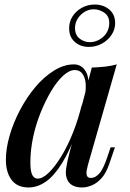

<svg xmlns="http://www.w3.org/2000/svg" viewBox="-20 -813 575 847"><path d="M146 -25Q168 -25 195 -51Q222 -77 250 -122.5Q278 -168 302 -228Q326 -288 342 -356L324 -247Q290 -152 254.5 -94.5Q219 -37 182 -11.5Q145 14 106 14Q56 14 31 -19.5Q6 -53 6 -108Q6 -158 22.5 -215Q39 -272 68.5 -328Q98 -384 136 -429Q174 -474 218 -501.5Q262 -529 306 -529Q340 -529 358.5 -497.5Q377 -466 367 -406L356 -400Q363 -447 350.5 -475.5Q338 -504 310 -504Q286 -504 259 -479.5Q232 -455 206.5 -412.5Q181 -370 159.5 -317Q138 -264 126 -207.5Q114 -151 114 -97Q114 -57 122.5 -41Q131 -25 146 -25ZM385 -515Q415 -516 443 -519Q471 -522 495 -529L368 -86Q365 -75 362.5 -61.5Q360 -48 363.5 -38Q367 -28 382 -28Q400 -28 418 -47.5Q436 -67 454 -122L468 -163H487L462 -90Q448 -49 428 -27Q408 -5 385.5 4.5Q363 14 342 14Q298 14 280 -14Q267 -36 271.5 -67.5Q276 -99 285 -133ZM398 -793Q436 -793 462 -771Q488 -749 488 -711Q488 -683 472 -659Q456 -635 429.5 -620.5Q403 -606 372 -606Q335 -606 310 -628Q285 -650 285 -688Q285 -718 300.5 -741.5Q316 -765 341.5 -779Q367 -793 398 -793ZM376 -627Q398 -627 418 -638Q438 -649 450 -668Q462 -687 462 -712Q462 -742 440 -757Q418 -772 394 -772Q361 -772 336 -747Q311 -722 311 -689Q311 -658 331.5 -642.5Q352 -627 376 -627Z"/></svg>

Font: Playfair Display Medium
Style: Italic
Weight: 500
Italic angle: -14°
Designer: Claus Eggers Sørensen
Foundry: Claus Eggers Sørensen
Version: Version 1.203